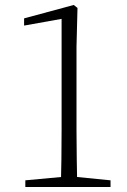

<svg xmlns="http://www.w3.org/2000/svg" viewBox="-20 -753 513 773"><path d="M82 0V-27L233 -41H284L425 -27V0ZM225 0Q228 -114 228 -228V-677L77 -650V-679L277 -733L292 -721L288 -565V-228Q288 -172 289 -114.5Q290 -57 291 0Z"/></svg>

Font: Noto Serif TC
Style: Regular
Weight: 200
Designer: Ryoko NISHIZUKA 西塚涼子 (kana & ideographs); Frank Grießhammer (Latin, Greek & Cyrillic); Wenlong ZHANG 张文龙 (bopomofo); San
Foundry: Adobe
Version: Version 2.001;hotconv 1.1.0;makeotfexe 2.6.0